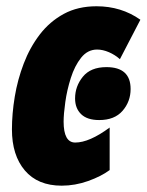

<svg xmlns="http://www.w3.org/2000/svg" viewBox="-20 -583 468 613"><path d="M176.8 9.8Q100.6 9.8 59.3 -38.8Q18.1 -87.4 18.1 -169.9Q18.1 -219.7 27.1 -274.2Q36.1 -328.6 55.7 -379.9Q75.2 -431.2 106.9 -472.7Q138.7 -514.2 183.6 -538.6Q228.5 -563 288.1 -563Q367.2 -563 428.2 -520L362.8 -394Q347.7 -407.7 327.9 -416.3Q308.1 -424.8 290 -424.8Q259.8 -424.8 239 -398.7Q218.3 -372.6 206.1 -334Q193.8 -295.4 188.5 -257.1Q183.1 -218.8 183.1 -194.8Q183.1 -127.9 220.2 -127.9Q265.1 -127.9 330.1 -175.8V-40Q303.2 -20 261.5 -5.1Q219.7 9.8 176.8 9.8ZM296.9 -199.7Q258.3 -199.7 239 -218.5Q219.7 -237.3 219.7 -268.6Q219.7 -307.6 244.6 -338.1Q269.5 -368.7 319.8 -368.7Q397 -368.7 397 -298.8Q397 -258.8 371.3 -229.2Q345.7 -199.7 296.9 -199.7Z"/></svg>

Font: Open Sans Condensed ExtraBold
Style: Italic
Weight: 800
Width: 3
Italic angle: -12°
Designer: Monotype Design Team
Foundry: Monotype Imaging Inc.
Version: Version 3.003; ttfautohint (v1.8.4)